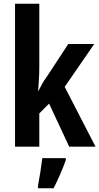

<svg xmlns="http://www.w3.org/2000/svg" viewBox="-20 -780 528 1021"><path d="M189 -426V-760H60V0H189V-177L241 -229L348 0H488L324 -318L481 -546H343L227 -369C209 -345 203 -331 184 -296H183C186 -343 189 -375 189 -426ZM330 71V61H205C200 104 189 173 182 208V221H265C289 174 313 120 330 71Z"/></svg>

Font: Noto Sans Gurmukhi UI ExtraCondensed
Style: Bold
Weight: 700
Width: 2
Designer: Jelle Bosma - Monotype Design Team
Foundry: Monotype Imaging Inc.
Version: Version 2.004